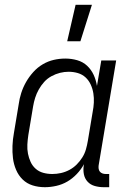

<svg xmlns="http://www.w3.org/2000/svg" viewBox="-20 -772 540 800"><path d="M260 -600 295 -752H363L315 -600ZM167 8Q140 8 116 0.5Q92 -7 74.5 -24Q57 -41 47 -64.5Q37 -88 34 -113Q31 -138 32 -164.5Q33 -191 38 -218L58 -338Q61 -361 68.5 -384.5Q76 -408 88.5 -430Q101 -452 118.5 -471.5Q136 -491 158 -504Q180 -517 204 -522.5Q228 -528 252 -528Q278 -528 302 -521Q326 -514 343 -498Q360 -482 370 -460.5Q380 -439 384 -414L402 -520H464L391 -83Q390 -76 391 -69Q392 -62 396 -57Q400 -52 406.5 -49.5Q413 -47 421 -47H435V8H412Q393 8 375 3Q357 -2 345 -15Q333 -28 329.5 -46Q326 -64 329 -83L330 -88Q318 -66 300 -47Q282 -28 260.5 -15.5Q239 -3 214.5 2.5Q190 8 167 8ZM198 -47Q216 -47 234 -51Q252 -55 269 -64Q286 -73 299.5 -86.5Q313 -100 323 -116Q333 -132 338 -149.5Q343 -167 346 -185L366 -305Q370 -325 371 -344.5Q372 -364 369 -383Q366 -402 358 -419.5Q350 -437 336.5 -449.5Q323 -462 304.5 -467.5Q286 -473 266 -473Q248 -473 230 -468.5Q212 -464 194.5 -454.5Q177 -445 164 -430.5Q151 -416 141.5 -399Q132 -382 126.5 -364.5Q121 -347 118 -329L98 -209Q95 -189 94 -169.5Q93 -150 96.5 -132Q100 -114 107.5 -97.5Q115 -81 128.5 -69Q142 -57 160 -52Q178 -47 198 -47Z"/></svg>

Font: Iosevka SS18 Light
Style: Italic
Weight: 300
Italic angle: -9°
Monospace: yes
Designer: Belleve Invis
Foundry: Belleve Invis
Version: Version 25.1.1; ttfautohint (v1.8.4)